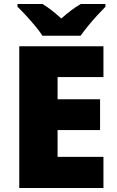

<svg xmlns="http://www.w3.org/2000/svg" viewBox="-20 -947 589 967"><path d="M501 0H77V-714H501V-559H270V-447H484V-292H270V-157H501ZM194 -767Q179 -790 156.5 -817Q134 -844 110.5 -869.5Q87 -895 68 -913V-927H194Q220 -911 241.5 -894Q263 -877 289 -854Q315 -877 338 -894.5Q361 -912 387 -927H511V-913Q494 -896 470.5 -870.5Q447 -845 424.5 -817.5Q402 -790 386 -767Z"/></svg>

Font: Noto Sans Bengali UI Black
Style: Regular
Weight: 900
Designer: Jelle Bosma - Monotype Design Team
Foundry: Monotype Imaging Inc.
Version: Version 2.003; ttfautohint (v1.8.4.7-5d5b)